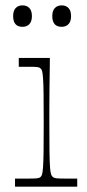

<svg xmlns="http://www.w3.org/2000/svg" viewBox="-20 -696 326 716"><path d="M36 0V-30Q50 -30 61.5 -30Q73 -30 81 -30Q109 -30 118 -31Q127 -32 131 -36Q135 -39 137 -46Q139 -53 140.5 -73Q142 -93 142.5 -132.5Q143 -172 143 -240Q143 -307 142.5 -346Q142 -385 140.5 -404.5Q139 -424 137 -431Q135 -438 131 -441Q127 -445 118.5 -446Q110 -447 85 -447Q78 -447 69.5 -447Q61 -447 50 -447V-480H166Q166 -469 165.5 -437Q165 -405 164.5 -365.5Q164 -326 164 -291.5Q164 -257 164 -240Q164 -172 164.5 -132.5Q165 -93 166.5 -73Q168 -53 170.5 -46Q173 -39 177 -36Q182 -32 191 -31Q200 -30 229 -30Q237 -30 246.5 -30Q256 -30 268 -30V0ZM64 -596Q29 -596 29 -636Q29 -656 38.5 -666Q48 -676 64 -676Q80 -676 89.5 -666Q99 -656 99 -636Q99 -616 89.5 -606Q80 -596 64 -596ZM210 -596Q175 -596 175 -636Q175 -656 184.5 -666Q194 -676 210 -676Q226 -676 235.5 -666Q245 -656 245 -636Q245 -616 235.5 -606Q226 -596 210 -596Z"/></svg>

Font: Ojuju ExtraLight
Style: Regular
Weight: 200
Designer: Chisaokwu Joboson, Mirko Velimirovic
Foundry: Udi Foundry
Version: Version 1.000